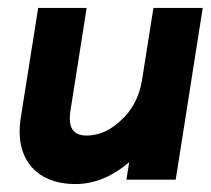

<svg xmlns="http://www.w3.org/2000/svg" viewBox="-20 -452 530 483"><path d="M32 -154C17 -60 65 11 170 11C222 11 268 -12 305 -44L298 0H422L490 -432H366L337 -249C330 -206 310 -172 284 -149C262 -128 233 -111 198 -111C164 -111 151 -131 157 -172L198 -432H76Z"/></svg>

Font: Charger Pro
Style: UltraNarObl
Weight: 900
Designer: Jasper
Foundry: Cannot Into Space Fonts
Version: Version 1.09